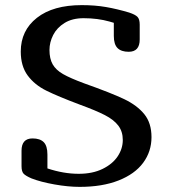

<svg xmlns="http://www.w3.org/2000/svg" viewBox="-20 -729 671 749"><path d="M424 -589V-640Q420 -641 407 -645Q361 -658 306 -658Q262 -658 232 -639.5Q202 -621 187.5 -592.5Q173 -564 173 -534Q173 -500 185.5 -478Q198 -456 226 -440Q254 -424 308 -404Q415 -366 465 -342Q515 -318 543 -283.5Q571 -249 571 -194Q571 -138 538.5 -94Q506 -50 442.5 -25Q379 0 291 0Q246 0 192.5 -9.5Q139 -19 103 -33Q80 -43 72 -51.5Q64 -60 64 -81V-141Q64 -189 107 -189Q136 -189 150.5 -174.5Q165 -160 165 -126V-72Q228 -51 287 -51Q341 -51 380 -70Q419 -89 439 -119Q459 -149 459 -183Q459 -216 441.5 -239Q424 -262 389 -280Q354 -298 291 -321Q206 -353 160.5 -375.5Q115 -398 88 -434.5Q61 -471 61 -528Q61 -610 124 -659.5Q187 -709 299 -709Q351 -709 394 -701.5Q437 -694 484 -680Q508 -672 516.5 -663Q525 -654 525 -633V-575Q525 -527 482 -527Q453 -527 438.5 -541.5Q424 -556 424 -589Z"/></svg>

Font: Marmelad for Arash.Academy
Style: Regular
Weight: 400
Designer: Manvel Shmavonyan
Foundry: Cyreal
Version: Version 1.110;Glyphs 3.2 (3202)